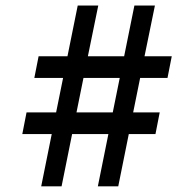

<svg xmlns="http://www.w3.org/2000/svg" viewBox="-20 -693 699 685"><path d="M164.6 -214.8H59.6L74.7 -292H180.2L205.1 -415H102.5L117.7 -492.2H220.7L257.3 -673.3H330.6L293.5 -492.2H422.9L459.5 -673.3H532.7L495.6 -492.2H592.8L577.6 -415H480L455.1 -292H549.8L534.7 -214.8H439.5L401.9 -28.3H329.1L366.7 -214.8H237.3L199.7 -28.3H127ZM382.3 -292 407.2 -415H277.8L252.9 -292Z"/></svg>

Font: Pattaya
Style: Regular
Weight: 400
Designer: Pablo Impallari / Thai characters Designed by Thanarat Vachiruckul and Suppakit Chalermlarp
Foundry: Pablo Impallari
Version: Version 2.001